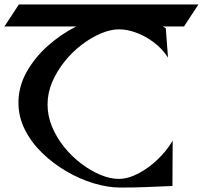

<svg xmlns="http://www.w3.org/2000/svg" viewBox="-50 -840 913 864"><path d="M727 -207 726 -3Q659 0 605 2Q551 4 492 4Q435 4 372 -15Q309 -34 249 -69Q189 -104 140 -151.5Q91 -199 62 -256.5Q33 -314 33 -378Q33 -450 69.5 -515.5Q106 -581 165 -633.5Q224 -686 293 -721H-30L35 -820H843L778 -721H682Q689 -717 696 -713L706 -581Q680 -621 642 -649.5Q604 -678 563 -693Q522 -708 486 -708Q448 -708 404 -689.5Q360 -671 317.5 -638.5Q275 -606 240.5 -563Q206 -520 185 -471Q164 -422 164 -370Q164 -318 184.5 -269Q205 -220 239.5 -177.5Q274 -135 316.5 -103Q359 -71 402.5 -53Q446 -35 484 -35Q526 -35 572 -59Q618 -83 659 -122Q700 -161 727 -207Z"/></svg>

Font: Holi Hai
Style: Regular
Weight: 400
Designer: Dr Anirban Mitra
Foundry: Dr Anirban Mitra
Version: Version 0.5